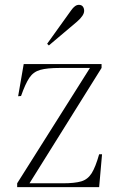

<svg xmlns="http://www.w3.org/2000/svg" viewBox="-20 -774 491 794"><path d="M51 0V-16L352 -493H227Q175 -493 146.5 -485Q118 -477 101.5 -452.5Q85 -428 67 -377L55 -376L78 -509H400V-493L102 -16H240Q289 -16 316 -24Q343 -32 359 -57.5Q375 -83 390 -136H402L390 0ZM182 -586 175 -593 274 -731Q290 -754 306 -754Q317 -754 322.5 -747Q328 -740 328 -729Q328 -710 298 -684Z"/></svg>

Font: Display Extralight
Style: Regular
Weight: 200
Designer: Latin by Veronika Burian and Jose Scaglione. Greek by Irene Vlachou. Cyrillic by Vera Evstafieva.
Foundry: TypeTogether
Version: Version 3.002